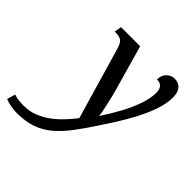

<svg xmlns="http://www.w3.org/2000/svg" viewBox="-366 -707 1108 1108"><g transform="rotate(45 188.0 -152.5)"><path d="M-67 240Q-93 240 -118.5 235Q-144 230 -163 222L-148 171Q-136 175 -118 178.5Q-100 182 -69 182Q-20 182 20.5 165.5Q61 149 95.5 123Q130 97 158.5 66Q187 35 210 6L80 -439Q74 -459 65.5 -470.5Q57 -482 44 -487Q31 -492 11 -492H1L9 -536H165L241 -268Q249 -242 257.5 -206Q266 -170 273 -137Q280 -104 281 -87H284Q322 -144 353 -202Q384 -260 402.5 -314Q421 -368 421 -412Q421 -428 416 -441Q411 -454 400 -461.5Q389 -469 369 -469Q369 -505 390 -525Q411 -545 437 -545Q471 -545 489.5 -524Q508 -503 508 -461Q508 -409 486 -347Q464 -285 424 -213Q384 -141 329 -59Q280 17 237.5 73.5Q195 130 152 166.5Q109 203 56.5 221.5Q4 240 -67 240Z"/></g></svg>

Font: ET Text
Style: Italic
Weight: 470
Italic angle: -12°
Designer: Monotype Design Team
Foundry: Monotype Imaging Inc.
Version: Version 2.009